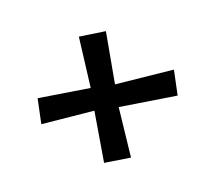

<svg xmlns="http://www.w3.org/2000/svg" viewBox="-106 -797 883 818"><g transform="rotate(30 336.0 -388.5)"><path d="M166 -151 97 -239 271 -390 118 -554 206 -632 353 -455 539 -635 608 -547 415 -379 568 -219 480 -142 333 -314Z"/></g></svg>

Font: Koeln Type Sans
Style: Italic
Weight: 400
Italic angle: -7.5°
Designer: Eben Sorkin
Foundry: Eben Sorkin
Version: Version 2.001